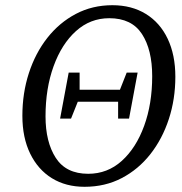

<svg xmlns="http://www.w3.org/2000/svg" viewBox="-20 -704 700 738"><path d="M211 -248 244 -425H286V-359H441L467 -425H509L476 -248H434V-313H279L253 -248ZM319 -36Q393 -36 448 -85.5Q503 -135 534 -220Q565 -305 565 -411Q565 -513 525.5 -573.5Q486 -634 400 -634Q327 -634 272 -584.5Q217 -535 186 -449.5Q155 -364 155 -257Q155 -158 194.5 -97Q234 -36 319 -36ZM305 14Q233 14 179.5 -19Q126 -52 96 -113.5Q66 -175 66 -259Q66 -346 91 -423Q116 -500 162 -558.5Q208 -617 271.5 -650.5Q335 -684 412 -684Q486 -684 540.5 -650.5Q595 -617 624.5 -555Q654 -493 654 -409Q654 -323 629 -246.5Q604 -170 558 -111.5Q512 -53 448 -19.5Q384 14 305 14Z"/></svg>

Font: Source Serif Pro
Style: Italic
Weight: 400
Italic angle: -12°
Designer: Frank Grießhammer
Foundry: Adobe Systems Incorporated
Version: Version 3.001;hotconv 1.0.111;makeotfexe 2.5.65597